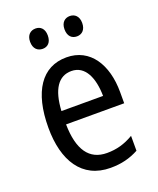

<svg xmlns="http://www.w3.org/2000/svg" viewBox="-137 -805 736 897"><g transform="rotate(-20 231.0 -356.0)"><path d="M104 -672C104 -637 124 -621 149 -621C173 -621 192 -637 192 -672C192 -706 173 -722 149 -722C124 -722 104 -706 104 -672ZM275 -672C275 -637 294 -621 319 -621C343 -621 363 -637 363 -672C363 -706 343 -722 319 -722C295 -722 275 -706 275 -672ZM238 -546C116 -546 47 -445 47 -265C47 -102 115 10 257 10C311 10 354 -1 397 -24V-98C353 -72 312 -61 265 -61C177 -61 132 -125 130 -252H419V-308C419 -444 356 -546 238 -546ZM238 -478C307 -478 337 -407 338 -318H131C137 -425 174 -478 238 -478Z"/></g></svg>

Font: Noto Sans Devanagari UI Condensed
Style: Regular
Weight: 400
Width: 3
Designer: Jelle Bosma - Monotype Design Team
Foundry: Monotype Imaging Inc.
Version: Version 2.004